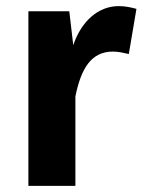

<svg xmlns="http://www.w3.org/2000/svg" viewBox="-20 -609 468 629"><path d="M369 -589C303 -589 247 -541 220 -461L207 -572H73V0H227V-293C246 -387 280 -440 350 -440C369 -440 383 -436 402 -432L427 -580C408 -585 390 -589 369 -589Z"/></svg>

Font: Glow Sans SC Normal
Style: Bold
Weight: 700
Designer: Ryoko NISHIZUKA (kana, bopomofo & ideographs); Paul D. Hunt (Latin, Greek & Cyrillic); Sandoll Communications, Soo-young
Version: Version 0.93